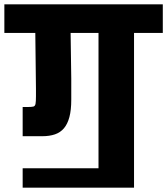

<svg xmlns="http://www.w3.org/2000/svg" viewBox="-56 -861 767 881"><path d="M109 -454 106 -710H-36V-841H691V-710H559V0H396V-710H268L271 -500V-404Q271 -356 262.5 -324Q254 -292 237.5 -272.5Q221 -253 196 -244.5Q171 -236 138 -236H48V-370H71Q89 -370 97 -372Q105 -374 107 -384.5Q109 -395 109 -419ZM48 -89H510V0H48Z"/></svg>

Font: Matangi Black
Style: Regular
Weight: 900
Designer: Prashant Pant
Foundry: The Graphic Ant
Version: Version 3.002